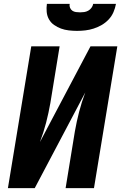

<svg xmlns="http://www.w3.org/2000/svg" viewBox="-20 -975 640 995"><path d="M21 0 142 -735H289L241 -441Q232 -390 219 -339.5Q206 -289 187 -239L449 -735H588L467 0H320L368 -294Q377 -345 390 -395.5Q403 -446 422 -496L160 0ZM379 -815Q358 -815 336.5 -817.5Q315 -820 296 -827Q277 -834 260.5 -845.5Q244 -857 234 -874.5Q224 -892 222 -913Q220 -934 223 -955H341Q339 -944 343 -934.5Q347 -925 355 -919.5Q363 -914 373.5 -912.5Q384 -911 395 -911Q405 -911 416 -912.5Q427 -914 437 -919.5Q447 -925 454 -934.5Q461 -944 463 -955H581Q577 -933 568 -912Q559 -891 543 -874Q527 -857 507 -845.5Q487 -834 465.5 -827Q444 -820 422 -817.5Q400 -815 379 -815Z"/></svg>

Font: Iosevka Curly Heavy Extended
Style: Italic
Weight: 900
Width: 7
Italic angle: -9°
Monospace: yes
Designer: Belleve Invis
Foundry: Belleve Invis
Version: Version 11.1.0; ttfautohint (v1.8.3)